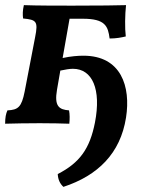

<svg xmlns="http://www.w3.org/2000/svg" viewBox="-39 -480 583 748"><path d="M286 -263C266 -263 237 -261 205 -254L232 -407H284C371 -407 382 -378 388 -330C414 -330 434 -334 451 -338C447 -370 448 -424 452 -460C416 -459 356 -458 243 -458C193 -458 100 -458 54 -460C49 -439 49 -422 51 -408C103 -403 110 -397 98 -336L57 -123C45 -63 32 -52 -10 -50C-16 -37 -19 -22 -19 2C10 1 71 0 116 0C158 0 207 1 231 2C233 -15 233 -35 230 -50C191 -53 172 -66 183 -130L196 -205C215 -209 232 -212 245 -212C321 -212 356 -132 331 -3C311 99 272 154 186 198C187 220 195 236 208 248C342 204 430 118 452 -22C471 -143 433 -263 286 -263Z"/></svg>

Font: Vollkorn Semibold
Style: Italic
Weight: 600
Italic angle: -11°
Designer: Friedrich Althausen
Foundry: Friedrich Althausen
Version: Version 4.015;PS 004.015;hotconv 1.0.88;makeotf.lib2.5.64775